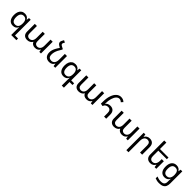

<svg xmlns="http://www.w3.org/2000/svg" viewBox="631 -3108 5691 5691"><g transform="rotate(45 3476.5 -262.5)"><path d="M421 236V14Q421 -8 422.5 -35Q424 -62 426 -89H420Q401 -43 360 -16.5Q319 10 257 10Q162 10 109.5 -57.5Q57 -125 57 -245Q57 -322 80.5 -379.5Q104 -437 150.5 -469.5Q197 -502 266 -502Q322 -502 362 -476.5Q402 -451 424 -409H428L439 -492H510V166H638V236ZM278 -63Q349 -63 385 -107.5Q421 -152 421 -245V-254Q421 -337 387.5 -383Q354 -429 285 -429Q220 -429 184 -382Q148 -335 148 -244Q148 -63 278 -63Z M855 9Q776 9 729 -36Q682 -81 682 -171V-492H771V-188Q771 -125 800.5 -94.5Q830 -64 876 -64Q938 -64 975.5 -107Q1013 -150 1013 -241V-492H1102V-188Q1102 -125 1131.5 -94.5Q1161 -64 1207 -64Q1266 -64 1304.5 -107Q1343 -150 1343 -241V-492H1432V0H1363L1351 -80H1346Q1328 -45 1289.5 -18Q1251 9 1186 9Q1131 9 1090 -14Q1049 -37 1031 -83H1026Q1007 -43 961 -17Q915 9 855 9Z M1797 -550V-528Q1752 -458 1725 -403Q1698 -348 1685.5 -300Q1673 -252 1673 -204Q1673 -126 1706.5 -94.5Q1740 -63 1800 -63Q1863 -63 1902.5 -110.5Q1942 -158 1942 -252V-492H2031V0H1961L1950 -87H1944Q1925 -47 1884.5 -18.5Q1844 10 1781 10Q1687 10 1634.5 -44Q1582 -98 1582 -198Q1582 -243 1593.5 -288.5Q1605 -334 1633 -388.5Q1661 -443 1710 -512L1657 -543Q1587 -584 1587 -640Q1587 -670 1606 -705L1637 -763L1706 -729L1684 -692Q1671 -670 1671 -651Q1671 -617 1714 -594Z M2540 236V14Q2540 -8 2541.5 -35Q2543 -62 2545 -89H2539Q2520 -43 2479 -16.5Q2438 10 2376 10Q2281 10 2228.5 -57.5Q2176 -125 2176 -245Q2176 -322 2199.5 -379.5Q2223 -437 2269.5 -469.5Q2316 -502 2385 -502Q2441 -502 2481 -476.5Q2521 -451 2543 -409H2547L2558 -492H2629V-70H2753V0H2629V236ZM2397 -63Q2468 -63 2504 -107.5Q2540 -152 2540 -245V-254Q2540 -337 2506.5 -383Q2473 -429 2404 -429Q2339 -429 2303 -382Q2267 -335 2267 -244Q2267 -63 2397 -63Z M3013 9Q2934 9 2887 -36Q2840 -81 2840 -171V-492H2929V-188Q2929 -125 2958.5 -94.5Q2988 -64 3034 -64Q3096 -64 3133.5 -107Q3171 -150 3171 -241V-492H3260V-188Q3260 -125 3289.5 -94.5Q3319 -64 3365 -64Q3424 -64 3462.5 -107Q3501 -150 3501 -241V-492H3590V0H3521L3509 -80H3504Q3486 -45 3447.5 -18Q3409 9 3344 9Q3289 9 3248 -14Q3207 -37 3189 -83H3184Q3165 -43 3119 -17Q3073 9 3013 9Z M4077 0V-150Q4077 -288 3960 -288Q3913 -288 3877.5 -265Q3842 -242 3824 -189L3740 -204V-277Q3740 -438 3778.5 -547.5Q3817 -657 3881.5 -713.5Q3946 -770 4023 -770Q4073 -770 4110 -755Q4147 -740 4179 -709L4126 -651Q4104 -674 4079 -685.5Q4054 -697 4023 -697Q3973 -697 3928.5 -650.5Q3884 -604 3856.5 -513.5Q3829 -423 3829 -290L3833 -289Q3855 -320 3892 -340.5Q3929 -361 3985 -361Q4071 -361 4118.5 -311Q4166 -261 4166 -166V0Z M4495 9Q4416 9 4369 -36Q4322 -81 4322 -171V-492H4411V-188Q4411 -125 4440.5 -94.5Q4470 -64 4516 -64Q4578 -64 4615.5 -107Q4653 -150 4653 -241V-492H4742V-188Q4742 -125 4771.5 -94.5Q4801 -64 4847 -64Q4906 -64 4944.5 -107Q4983 -150 4983 -241V-492H5072V0H5003L4991 -80H4986Q4968 -45 4929.5 -18Q4891 9 4826 9Q4771 9 4730 -14Q4689 -37 4671 -83H4666Q4647 -43 4601 -17Q4555 9 4495 9Z M5247 236V-492H5317L5328 -405H5333Q5353 -445 5393.5 -473.5Q5434 -502 5497 -502Q5580 -502 5627 -455Q5674 -408 5674 -314V0H5585V-297Q5585 -365 5555.5 -397Q5526 -429 5476 -429Q5413 -429 5374.5 -382.5Q5336 -336 5336 -241V236Z M6266 -317V0H6196L6185 -87H6180Q6161 -47 6120 -18.5Q6079 10 6016 10Q5934 10 5886.5 -37.5Q5839 -85 5839 -178V-760H5928V-492H6286V-422H5928V-195Q5928 -128 5958 -95.5Q5988 -63 6037 -63Q6100 -63 6138.5 -110.5Q6177 -158 6177 -252V-317Z M6620 245Q6568 245 6530 236Q6492 227 6453 212V135Q6489 151 6529 161.5Q6569 172 6622 172Q6709 172 6742.5 136Q6776 100 6776 39V8Q6776 -17 6777 -39Q6778 -61 6781 -90H6775Q6755 -41 6712.5 -16Q6670 9 6613 9Q6521 9 6467 -54.5Q6413 -118 6413 -242Q6413 -368 6467.5 -435Q6522 -502 6621 -502Q6677 -502 6716 -478.5Q6755 -455 6778 -415H6783L6795 -492H6865V18Q6865 90 6841.5 140.5Q6818 191 6764.5 218Q6711 245 6620 245ZM6634 -64Q6687 -64 6718 -88.5Q6749 -113 6762.5 -154.5Q6776 -196 6776 -247V-254Q6776 -334 6745 -381.5Q6714 -429 6640 -429Q6504 -429 6504 -241Q6504 -148 6538 -106Q6572 -64 6634 -64Z"/></g></svg>

Font: Go Noto Kurrent-Regular
Style: Regular
Weight: 400
Designer: Monotype Design Team
Foundry: Monotype Imaging Inc.
Version: Version 2.012; ttfautohint (v1.8.4.7-5d5b)